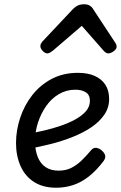

<svg xmlns="http://www.w3.org/2000/svg" viewBox="-20 -860 566 899"><path d="M243 19Q182 19 140 -7.5Q98 -34 76.5 -82Q55 -130 55 -190Q55 -250 74.5 -308.5Q94 -367 131 -414.5Q168 -462 222 -490.5Q276 -519 345 -519Q391 -519 423.5 -504.5Q456 -490 473.5 -463Q491 -436 491 -396Q491 -356 468.5 -323Q446 -290 407.5 -264Q369 -238 319.5 -218.5Q270 -199 217 -185.5Q164 -172 111 -163L114 -233Q148 -240 187 -249Q226 -258 264 -271Q302 -284 333 -301Q364 -318 382.5 -339.5Q401 -361 401 -388Q401 -416 381.5 -428Q362 -440 333 -440Q291 -440 256 -419.5Q221 -399 196.5 -364Q172 -329 158 -286.5Q144 -244 144 -200Q144 -157 156.5 -125.5Q169 -94 193.5 -77.5Q218 -61 254 -61Q289 -61 315 -74.5Q341 -88 363 -109.5Q385 -131 406 -156Q417 -170 432 -167.5Q447 -165 458 -154Q470 -143 472.5 -131.5Q475 -120 465 -106Q431 -61 395 -33Q359 -5 321 7Q283 19 243 19ZM202 -610Q191 -610 180 -621.5Q169 -633 169 -644Q169 -650 171.5 -655Q174 -660 178 -665L322 -818Q333 -829 345 -834.5Q357 -840 374 -840Q390 -840 400.5 -833.5Q411 -827 417 -816L519 -661Q524 -654 525 -649.5Q526 -645 526 -641Q526 -630 512 -620Q498 -610 488 -610Q480 -610 474 -614.5Q468 -619 463 -625L363 -739L229 -624Q222 -619 215.5 -614.5Q209 -610 202 -610Z"/></svg>

Font: Playwrite DE VA
Style: Regular
Weight: 400
Designer: Veronika Burian, José Scaglione
Foundry: TypeTogether
Version: Version 1.002